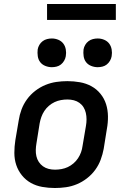

<svg xmlns="http://www.w3.org/2000/svg" viewBox="-20 -935 640 963"><path d="M255 8Q223 8 192 2.5Q161 -3 135 -17.5Q109 -32 90 -55.5Q71 -79 61.5 -107.5Q52 -136 52 -168Q52 -200 57 -232L74 -332Q78 -359 88 -386Q98 -413 115.5 -437Q133 -461 157 -479.5Q181 -498 208 -509Q235 -520 262.5 -524Q290 -528 318 -528Q350 -528 381 -522.5Q412 -517 438.5 -502.5Q465 -488 484 -464.5Q503 -441 512 -412.5Q521 -384 521.5 -352Q522 -320 516 -288L500 -188Q495 -161 485 -134Q475 -107 457.5 -83Q440 -59 416 -40.5Q392 -22 365.5 -11Q339 0 311 4Q283 8 255 8ZM256 -84Q272 -84 288.5 -87Q305 -90 320 -97Q335 -104 348.5 -115.5Q362 -127 371.5 -141.5Q381 -156 386.5 -171.5Q392 -187 394 -203L411 -303Q414 -320 414 -336.5Q414 -353 410.5 -368.5Q407 -384 399 -397Q391 -410 378.5 -419Q366 -428 350.5 -432Q335 -436 318 -436Q302 -436 285.5 -433Q269 -430 254 -423Q239 -416 225.5 -404.5Q212 -393 202.5 -378.5Q193 -364 187.5 -348.5Q182 -333 179 -317L163 -217Q160 -200 159.5 -183.5Q159 -167 162.5 -151.5Q166 -136 174.5 -123Q183 -110 195.5 -101Q208 -92 223.5 -88Q239 -84 256 -84ZM470 -598Q453 -598 437 -604.5Q421 -611 411.5 -623.5Q402 -636 399.5 -653Q397 -670 399 -687Q401 -699 407.5 -710Q414 -721 424 -728.5Q434 -736 446 -739Q458 -742 470 -742Q487 -742 502.5 -735.5Q518 -729 527.5 -716.5Q537 -704 540 -687Q543 -670 540 -653Q538 -641 531.5 -630Q525 -619 515.5 -611.5Q506 -604 494 -601Q482 -598 470 -598ZM240 -598Q223 -598 207 -604.5Q191 -611 181.5 -623.5Q172 -636 169.5 -653Q167 -670 169 -687Q171 -699 177.5 -710Q184 -721 194 -728.5Q204 -736 216 -739Q228 -742 240 -742Q257 -742 272.5 -735.5Q288 -729 297.5 -716.5Q307 -704 310 -687Q313 -670 310 -653Q308 -641 301.5 -630Q295 -619 285.5 -611.5Q276 -604 264 -601Q252 -598 240 -598ZM216 -835V-915H561V-835Z"/></svg>

Font: Iosevka Semibold Extended
Style: Italic
Weight: 600
Width: 7
Italic angle: -9°
Monospace: yes
Designer: Belleve Invis
Foundry: Belleve Invis
Version: Version 32.5.0; ttfautohint (v1.8.4)